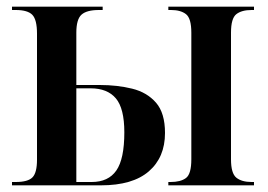

<svg xmlns="http://www.w3.org/2000/svg" viewBox="-20 -556 803 576"><path d="M16 0V-10H27Q64 -10 77.5 -24Q91 -38 91 -77V-455Q91 -497 77 -511.5Q63 -526 27 -526H16V-536H288V-526H277Q240 -526 224.5 -512Q209 -498 209 -458V-301H279Q332 -301 376.5 -290Q421 -279 448 -248Q475 -217 475 -157Q475 -84 426.5 -42Q378 0 283 0ZM485 0V-10H492Q522 -10 538 -22Q554 -34 554 -78V-458Q554 -501 538 -513.5Q522 -526 493 -526H485V-536H742V-526H735Q705 -526 689 -513.5Q673 -501 673 -458V-78Q673 -36 689 -23Q705 -10 735 -10H742V0ZM255 -10Q305 -10 329 -44.5Q353 -79 353 -159Q353 -231 327.5 -261Q302 -291 252 -291H209V-10Z"/></svg>

Font: Noto Serif Display Condensed SemiBold
Style: Regular
Weight: 600
Width: 3
Designer: Monotype Design Team
Foundry: Monotype Imaging Inc.
Version: Version 2.009